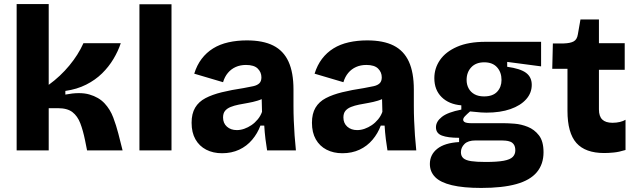

<svg xmlns="http://www.w3.org/2000/svg" viewBox="-20 -741 3135 946"><path d="M62 0V-721H220V-323Q249 -344 274.5 -368Q300 -392 321.5 -418Q343 -444 360.5 -471.5Q378 -499 391 -528H575Q562 -489 539 -450.5Q516 -412 483 -379.5Q450 -347 404.5 -324Q359 -301 302 -293V-275Q374 -289 420.5 -275.5Q467 -262 495 -232Q523 -202 538 -162Q553 -122 563 -83L584 0H409L399 -50Q389 -99 375.5 -134Q362 -169 337 -188.5Q312 -208 265 -208H220V0Z M667 0V-720H825V0Z M1074 14Q1030 14 996 -3.5Q962 -21 943 -54.5Q924 -88 924 -136Q924 -181 941.5 -210.5Q959 -240 992.5 -257.5Q1026 -275 1073 -286.5Q1120 -298 1180 -307Q1209 -312 1228.5 -316.5Q1248 -321 1258 -331Q1268 -341 1268 -360Q1268 -385 1250 -403Q1232 -421 1192 -421Q1164 -421 1141.5 -411Q1119 -401 1103 -382Q1087 -363 1079 -336L937 -378Q950 -420 973.5 -451Q997 -482 1030 -502.5Q1063 -523 1105.5 -532.5Q1148 -542 1196 -542Q1276 -542 1326.5 -516.5Q1377 -491 1401.5 -437.5Q1426 -384 1426 -300V-219Q1426 -183 1427.5 -146.5Q1429 -110 1431.5 -73.5Q1434 -37 1438 0H1296Q1292 -23 1288 -55.5Q1284 -88 1282 -122H1263Q1249 -84 1222.5 -52.5Q1196 -21 1158.5 -3.5Q1121 14 1074 14ZM1147 -100Q1165 -100 1183.5 -106.5Q1202 -113 1219 -124.5Q1236 -136 1250 -153Q1264 -170 1271 -190L1269 -269L1291 -264Q1272 -252 1249 -245Q1226 -238 1202.5 -234Q1179 -230 1156.5 -225.5Q1134 -221 1116.5 -214Q1099 -207 1089 -195Q1079 -183 1079 -162Q1079 -134 1098 -117Q1117 -100 1147 -100Z M1667 14Q1623 14 1589 -3.5Q1555 -21 1536 -54.5Q1517 -88 1517 -136Q1517 -181 1534.5 -210.5Q1552 -240 1585.5 -257.5Q1619 -275 1666 -286.5Q1713 -298 1773 -307Q1802 -312 1821.5 -316.5Q1841 -321 1851 -331Q1861 -341 1861 -360Q1861 -385 1843 -403Q1825 -421 1785 -421Q1757 -421 1734.5 -411Q1712 -401 1696 -382Q1680 -363 1672 -336L1530 -378Q1543 -420 1566.5 -451Q1590 -482 1623 -502.5Q1656 -523 1698.5 -532.5Q1741 -542 1789 -542Q1869 -542 1919.5 -516.5Q1970 -491 1994.5 -437.5Q2019 -384 2019 -300V-219Q2019 -183 2020.5 -146.5Q2022 -110 2024.5 -73.5Q2027 -37 2031 0H1889Q1885 -23 1881 -55.5Q1877 -88 1875 -122H1856Q1842 -84 1815.5 -52.5Q1789 -21 1751.5 -3.5Q1714 14 1667 14ZM1740 -100Q1758 -100 1776.5 -106.5Q1795 -113 1812 -124.5Q1829 -136 1843 -153Q1857 -170 1864 -190L1862 -269L1884 -264Q1865 -252 1842 -245Q1819 -238 1795.5 -234Q1772 -230 1749.5 -225.5Q1727 -221 1709.5 -214Q1692 -207 1682 -195Q1672 -183 1672 -162Q1672 -134 1691 -117Q1710 -100 1740 -100Z M2351 185Q2263 185 2206.5 171.5Q2150 158 2124 131.5Q2098 105 2098 67Q2098 21 2134.5 -8Q2171 -37 2242 -41V-62Q2187 -62 2157.5 -73Q2128 -84 2128 -114Q2128 -142 2157 -165Q2186 -188 2253 -201V-222Q2192 -227 2156 -262.5Q2120 -298 2120 -356Q2120 -405 2148 -445.5Q2176 -486 2232 -510.5Q2288 -535 2372 -535H2646V-414L2479 -436V-412Q2544 -403 2572 -382Q2600 -361 2600 -323Q2600 -283 2572.5 -252Q2545 -221 2495 -203.5Q2445 -186 2376 -186Q2364 -186 2349.5 -187Q2335 -188 2296 -192Q2280 -178 2271 -168.5Q2262 -159 2262 -151Q2262 -145 2267 -141Q2272 -137 2281.5 -135.5Q2291 -134 2302 -134H2463Q2483 -134 2515.5 -131.5Q2548 -129 2580.5 -116Q2613 -103 2635.5 -74Q2658 -45 2658 9Q2658 68 2625 107.5Q2592 147 2524 166Q2456 185 2351 185ZM2372 57Q2430 57 2462 51Q2494 45 2506.5 32Q2519 19 2519 0Q2519 -18 2512 -28.5Q2505 -39 2494 -43Q2483 -47 2471.5 -48Q2460 -49 2452 -49H2323Q2286 -49 2268.5 -31.5Q2251 -14 2251 9Q2251 28 2263 38.5Q2275 49 2301.5 53Q2328 57 2372 57ZM2365 -266Q2408 -266 2429.5 -289Q2451 -312 2451 -347Q2451 -385 2429 -409.5Q2407 -434 2366 -434Q2325 -434 2302 -409.5Q2279 -385 2279 -347Q2279 -324 2289 -305.5Q2299 -287 2318 -276.5Q2337 -266 2365 -266Z M2957 13Q2864 13 2820 -36.5Q2776 -86 2776 -195V-402H2701L2704 -527H2758Q2790 -528 2806.5 -537Q2823 -546 2827 -571L2840 -645H2931V-528H3058V-397H2931V-202Q2931 -168 2947.5 -152Q2964 -136 2998 -136Q3017 -136 3034 -140Q3051 -144 3062 -151V-2Q3030 8 3003.5 10.5Q2977 13 2957 13Z"/></svg>

Font: Bricolage Grotesque ExtraBold
Style: Regular
Weight: 800
Designer: Mathieu Triay
Foundry: Atelier Triay
Version: Version 1.001;gftools[0.9.33.dev8+g029e19f]